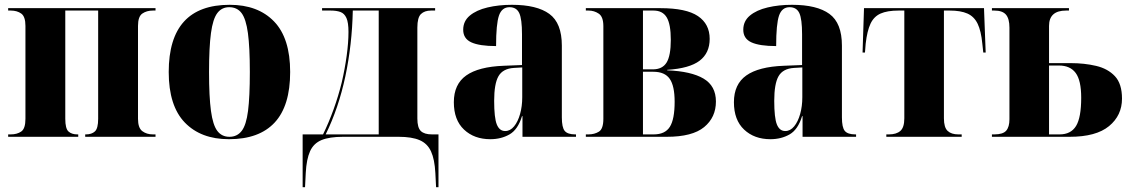

<svg xmlns="http://www.w3.org/2000/svg" viewBox="-20 -570 4709 800"><path d="M14 0V-10H25Q51 -10 68.5 -22Q86 -34 86 -75V-462Q86 -501 68.5 -513.5Q51 -526 25 -526H14V-536H628V-526H617Q591 -526 573 -513.5Q555 -501 555 -462V-75Q555 -37 573 -23.5Q591 -10 617 -10H628V0H335V-10H338Q362 -10 375.5 -22.5Q389 -35 389 -75V-526H252V-75Q252 -34 265.5 -22Q279 -10 302 -10H306V0Z M934 10Q817 10 750 -59.5Q683 -129 683 -270Q683 -550 937 -550Q1055 -550 1122 -480.5Q1189 -411 1189 -270Q1189 -129 1124.5 -59.5Q1060 10 934 10ZM936 0Q968 0 987 -24.5Q1006 -49 1013.5 -108Q1021 -167 1021 -270Q1021 -373 1013 -432Q1005 -491 986.5 -515.5Q968 -540 935 -540Q904 -540 885.5 -515.5Q867 -491 859 -432Q851 -373 851 -270Q851 -167 859 -108Q867 -49 885.5 -24.5Q904 0 936 0Z M1241 210V-10H1326Q1350 -59 1370 -114.5Q1390 -170 1404 -227Q1417 -283 1424.5 -338Q1432 -393 1432 -437Q1432 -476 1423.5 -495Q1415 -514 1398.5 -520Q1382 -526 1358 -526H1322V-536H1793V-526H1776Q1749 -526 1734 -511.5Q1719 -497 1719 -455V-76Q1719 -38 1733.5 -24Q1748 -10 1780 -10H1807V210H1797L1794 151Q1791 94 1776 61Q1761 28 1728.5 14Q1696 0 1641 0H1409Q1353 0 1320 13.5Q1287 27 1272 60Q1257 93 1254 150L1251 210ZM1337 -10H1558V-526H1450Q1447 -384 1419 -252Q1391 -120 1337 -10Z M2023 10Q1956 10 1913.5 -30Q1871 -70 1871 -144Q1871 -219 1922.5 -255.5Q1974 -292 2079 -296L2155 -299V-427Q2155 -491 2143.5 -515.5Q2132 -540 2103 -540Q2071 -540 2059 -505Q2047 -470 2047 -378Q1978 -378 1944 -393.5Q1910 -409 1910 -446Q1910 -482 1937.5 -505Q1965 -528 2011.5 -539Q2058 -550 2113 -550Q2217 -550 2269 -512Q2321 -474 2321 -380V-81Q2321 -39 2333 -24.5Q2345 -10 2377 -10H2380V0H2157V-86H2155Q2138 -30 2103 -10Q2068 10 2023 10ZM2085 -24Q2106 -24 2122 -43.5Q2138 -63 2147 -95Q2156 -127 2156 -165V-289L2121 -287Q2075 -284 2057 -252.5Q2039 -221 2039 -150Q2039 -79 2050 -51.5Q2061 -24 2085 -24Z M2421 0V-10H2432Q2457 -10 2475.5 -21.5Q2494 -33 2494 -75V-461Q2494 -500 2475 -513Q2456 -526 2432 -526H2421V-536H2732Q2839 -536 2888 -503Q2937 -470 2937 -408Q2937 -349 2895 -317Q2853 -285 2760 -279V-277Q2860 -273 2911.5 -242.5Q2963 -212 2963 -147Q2963 -81 2914 -40.5Q2865 0 2758 0ZM2700 -281Q2740 -281 2757.5 -309.5Q2775 -338 2775 -404Q2775 -469 2758 -497.5Q2741 -526 2703 -526H2659V-281ZM2704 -10Q2751 -10 2771 -41.5Q2791 -73 2791 -146Q2791 -212 2770.5 -241.5Q2750 -271 2702 -271H2659V-10Z M3190 10Q3123 10 3080.5 -30Q3038 -70 3038 -144Q3038 -219 3089.5 -255.5Q3141 -292 3246 -296L3322 -299V-427Q3322 -491 3310.5 -515.5Q3299 -540 3270 -540Q3238 -540 3226 -505Q3214 -470 3214 -378Q3145 -378 3111 -393.5Q3077 -409 3077 -446Q3077 -482 3104.5 -505Q3132 -528 3178.5 -539Q3225 -550 3280 -550Q3384 -550 3436 -512Q3488 -474 3488 -380V-81Q3488 -39 3500 -24.5Q3512 -10 3544 -10H3547V0H3324V-86H3322Q3305 -30 3270 -10Q3235 10 3190 10ZM3252 -24Q3273 -24 3289 -43.5Q3305 -63 3314 -95Q3323 -127 3323 -165V-289L3288 -287Q3242 -284 3224 -252.5Q3206 -221 3206 -150Q3206 -79 3217 -51.5Q3228 -24 3252 -24Z M3673 0V-10H3684Q3715 -10 3731.5 -24.5Q3748 -39 3748 -77V-526H3724Q3677 -526 3649 -513.5Q3621 -501 3607 -471Q3593 -441 3587 -388L3584 -351H3574L3580 -536H4080L4087 -351H4077L4073 -388Q4068 -441 4053.5 -471Q4039 -501 4011 -513.5Q3983 -526 3937 -526H3913V-77Q3913 -39 3928.5 -24.5Q3944 -10 3973 -10H3987V0Z M4113 0V-10H4123Q4159 -10 4172.5 -25.5Q4186 -41 4186 -73V-455Q4186 -492 4171.5 -509Q4157 -526 4123 -526H4113V-536H4434V-526H4422Q4351 -526 4351 -462V-307H4441Q4498 -307 4547 -295.5Q4596 -284 4625.5 -252.5Q4655 -221 4655 -159Q4655 -89 4601 -44.5Q4547 0 4437 0ZM4395 -10Q4442 -10 4463.5 -45Q4485 -80 4485 -163Q4485 -235 4462 -266Q4439 -297 4392 -297H4351V-10Z"/></svg>

Font: Noto Serif Display SemiCondensed ExtraBold
Style: Regular
Weight: 800
Width: 4
Designer: Monotype Design Team
Foundry: Monotype Imaging Inc.
Version: Version 2.009